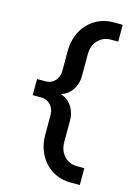

<svg xmlns="http://www.w3.org/2000/svg" viewBox="-130 -739 719 1014"><g transform="rotate(15 229.5 -232.0)"><path d="M359 206H411V114H369C316 114 273 71 273 10V-109C273 -171 238 -218 189 -232C238 -245 273 -292 273 -355V-473C273 -535 316 -578 369 -578H411V-670H359C249 -670 166 -581 166 -462V-350C166 -309 136 -276 95 -276H48V-188H95C136 -188 166 -154 166 -113V-2C166 118 249 206 359 206Z"/></g></svg>

Font: LT Wave Alt Medium
Style: Regular
Weight: 500
Designer: Daniel Lyons
Version: Version 2.5 (Glyphs App)